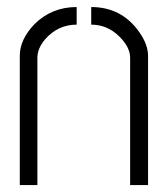

<svg xmlns="http://www.w3.org/2000/svg" viewBox="-20 -534 484 554"><path d="M37.1 0V-373Q37.1 -419.9 79.1 -463.9Q128.9 -513.7 201.2 -513.7V-462.9Q147.5 -462.9 110.4 -420.9Q87.9 -394.5 87.9 -367.2V0ZM243.2 -462.9V-513.7Q331.1 -513.7 381.8 -441.4Q407.2 -405.3 407.2 -373V0H355.5V-367.2Q355.5 -398.4 323.2 -429.7Q289.1 -462.9 243.2 -462.9Z"/></svg>

Font: Post No Bills Colombo
Style: Regular
Weight: 500
Designer: Kosala Senevirathne, Siva Puranthara, Lasantha Premarathna, Tharique Azeez
Foundry: Mooniak
Version: Version 1.220 ; ttfautohint (v1.5)